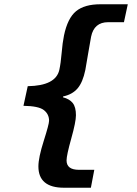

<svg xmlns="http://www.w3.org/2000/svg" viewBox="-20 -728 640 900"><path d="M280 152Q160 152 160 52Q160 11 185 -67.5Q210 -146 210 -162Q210 -193 185.5 -212Q161 -231 90 -232L110 -324Q241 -326 258 -400Q265 -432 269 -480Q273 -528 280 -562Q297 -643 336.5 -675.5Q376 -708 451 -708H579L561 -624H487Q421 -624 407 -556Q402 -530 393.5 -479Q385 -428 380 -400Q368 -342 343.5 -313.5Q319 -285 276 -276L275 -272Q306 -264 321 -245Q336 -226 336 -188Q336 -157 314 -78.5Q292 0 292 24Q292 68 350 68H422L406 152Z"/></svg>

Font: TypoPRO Source Code Pro
Style: Italic
Weight: 900
Italic angle: -11°
Monospace: yes
Designer: Paul D. Hunt, Teo Tuominen
Foundry: Adobe Systems Incorporated
Version: Version 1.030;PS 1.0;hotconv 1.0.84;makeotf.lib2.5.63406